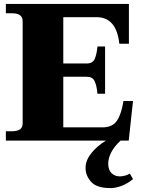

<svg xmlns="http://www.w3.org/2000/svg" viewBox="-20 -720 731 983"><path d="M645 169 661 197Q633 220 602.5 231.5Q572 243 546 243Q475 243 446.5 211Q418 179 418 140Q418 102 446.5 65.5Q475 29 522 0H10V-48H42Q96 -48 96 -88V-612Q96 -652 42 -652H10V-700H640V-496H591Q576 -632 475 -632H304V-395H424Q454 -395 464.5 -417.5Q475 -440 479 -482H518V-240H479Q475 -282 464.5 -304.5Q454 -327 424 -327H304V-68H505Q556 -68 579 -102.5Q602 -137 612 -203H661L639 0H597Q534 59 534 120Q535 151 551.5 167Q568 183 594 183Q606 183 620.5 179Q635 175 645 169Z"/></svg>

Font: Taviraj Black
Style: Regular
Weight: 900
Designer: Katatrad Team
Foundry: CadsonDemak
Version: Version 1.030